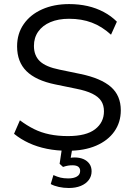

<svg xmlns="http://www.w3.org/2000/svg" viewBox="-20 -734 655 946"><path d="M314.7 8.9Q259.7 8.9 211.3 -0.8Q162.9 -10.6 122.3 -29.4Q81.7 -48.2 49.2 -74.8L78.1 -141.3Q112.2 -115.7 147.6 -98.1Q183 -80.5 224.3 -72Q265.5 -63.5 314.7 -63.5Q404.8 -63.5 448.5 -97.2Q492.2 -130.9 492.2 -185.6Q492.2 -215.5 478.6 -236.5Q464.9 -257.5 434.6 -272.4Q404.3 -287.3 355.3 -296.9L251.2 -318.3Q156.7 -337.8 110.5 -383.4Q64.2 -429.1 64.2 -505.5Q64.2 -568.3 96.9 -615.2Q129.5 -662.1 187.5 -688Q245.5 -713.9 320.7 -713.9Q368.7 -713.9 411.6 -704.2Q454.5 -694.4 491.2 -674.8Q527.9 -655.3 555.9 -627.2L527 -563Q482.3 -603.8 432.3 -622.6Q382.3 -641.5 320.2 -641.5Q267.3 -641.5 228.5 -625Q189.7 -608.6 168.4 -578.4Q147.2 -548.3 147.2 -507.8Q147.2 -460.2 176.5 -432.3Q205.8 -404.4 273.4 -390.9L377.1 -369.4Q477.7 -348.4 526.4 -305.8Q575.2 -263.2 575.2 -190.3Q575.2 -131.6 543.6 -86.5Q512 -41.4 453.5 -16.2Q394.9 8.9 314.7 8.9ZM319.2 192.3Q293.4 192.3 269.9 187.1Q246.3 181.9 230 172.9L243.2 128.6Q261.7 137.1 277.9 141.1Q294.1 145.1 316.7 145.1Q343.2 145.1 359 135.7Q374.9 126.4 374.9 108.2Q374.9 95.1 365.9 87.7Q356.8 80.4 336.8 80.4Q326.3 80.4 316 81.9Q305.7 83.5 290.5 88.5L273.7 73.2L287.7 -20H339.3L326.3 55.5L301.8 49.2Q313.8 45.8 325.5 43.8Q337.2 41.8 347.2 41.8Q372 41.8 390.7 49.7Q409.4 57.7 420.4 72.9Q431.3 88.1 431.3 110.1Q431.3 134.5 417.1 153.2Q402.9 171.9 377.8 182.1Q352.6 192.3 319.2 192.3Z"/></svg>

Font: Nunito Sans 12pt ExtraLight
Style: Regular
Weight: 200
Designer: Vernon Adams
Foundry: Vernon Adams
Version: Version 3.101;gftools[0.9.27]